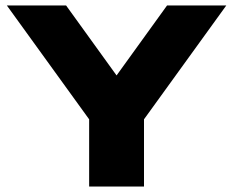

<svg xmlns="http://www.w3.org/2000/svg" viewBox="-20 -680 850 700"><path d="M5 -660H221L405 -405L589 -660H805L505 -245V0H305V-245Z"/></svg>

Font: Xolonium
Style: Bold
Weight: 700
Designer: Severin Meyer
Version: Version 4.2